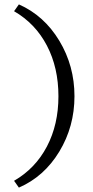

<svg xmlns="http://www.w3.org/2000/svg" viewBox="-20 -731 422 874"><path d="M66 123 44 92Q141 36 193.5 -64Q246 -164 246 -293Q246 -423 193.5 -523.5Q141 -624 44 -680L66 -711Q181 -660 250 -545.5Q319 -431 319 -293Q319 -155 250 -41Q181 73 66 123Z"/></svg>

Font: EauTestInfant
Style: Regular
Weight: 400
Designer: Christian Thalmann (Catharsis Fonts)
Version: Version 0.001;PS 000.001;hotconv 1.0.88;makeotf.lib2.5.64775